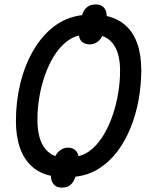

<svg xmlns="http://www.w3.org/2000/svg" viewBox="-20 -790 681 866"><path d="M258.8 56.2Q234.9 56.2 222.4 41.7Q210 27.3 209.5 2.9Q157.7 -8.3 122.6 -40.5Q87.4 -72.8 69.6 -124.3Q51.8 -175.8 51.8 -245.1Q51.8 -331.1 71.3 -412.4Q90.8 -493.7 129.2 -560.5Q167.5 -627.4 222.9 -670.2Q278.3 -712.9 350.1 -721.7Q356.9 -744.6 372.1 -757.3Q387.2 -770 412.1 -770Q436 -770 448.5 -756.1Q460.9 -742.2 461.4 -717.8Q512.2 -706.1 546.9 -674.8Q581.5 -643.6 599.4 -593Q617.2 -542.5 617.2 -473.1Q617.2 -405.3 605 -338.6Q592.8 -272 568.6 -212.6Q544.4 -153.3 508.8 -106.2Q473.1 -59.1 425.8 -29.3Q378.4 0.5 320.3 6.8Q313 30.8 298.3 43.5Q283.7 56.2 258.8 56.2ZM334 -85.4Q369.6 -94.2 398.9 -121.1Q428.2 -147.9 450.9 -187.3Q473.6 -226.6 489.3 -273.7Q504.9 -320.8 513.2 -370.6Q521.5 -420.4 521.5 -467.3Q522 -512.2 512.9 -544.2Q503.9 -576.2 486.1 -597.2Q468.3 -618.2 441.4 -627.9Q432.1 -608.9 417 -599.4Q401.9 -589.8 383.8 -589.8Q366.2 -589.8 352.5 -599.4Q338.9 -608.9 335.9 -629.9Q302.2 -621.6 273.2 -596.4Q244.1 -571.3 221.4 -533.7Q198.7 -496.1 182.6 -450.2Q166.5 -404.3 157.7 -353.8Q148.9 -303.2 148.9 -252.4Q148.4 -209 157.2 -175Q166 -141.1 184.1 -118.7Q202.1 -96.2 229.5 -85.9Q239.3 -104.5 254.2 -114.3Q269 -124 287.1 -124Q305.7 -124 318.1 -114Q330.6 -104 334 -85.4Z"/></svg>

Font: Open Sans SemiCondensed Medium
Style: Italic
Weight: 500
Width: 4
Italic angle: -12°
Designer: Monotype Design Team
Foundry: Monotype Imaging Inc.
Version: Version 3.000